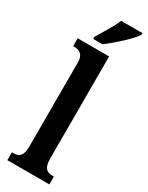

<svg xmlns="http://www.w3.org/2000/svg" viewBox="-247 -998 797 1037"><g transform="rotate(30 151.5 -479.5)"><path d="M88 -812V-799H146C200 -839 282 -914 303 -949V-959H170C153 -914 114 -857 88 -812ZM14 0H276V-49H267C233 -49 210 -63 210 -122V-760H14V-711H24C45 -711 80 -703 80 -648V-122C80 -63 57 -49 24 -49H14Z"/></g></svg>

Font: Noto Serif Bengali ExtraCondensed
Style: Bold
Weight: 700
Width: 2
Designer: Juan Bruce, Universal Thirst, Indian Type Foundry and the Monotype Design Team.
Foundry: Monotype Imaging Inc.
Version: Version 2.003